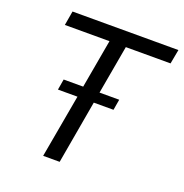

<svg xmlns="http://www.w3.org/2000/svg" viewBox="-130 -845 919 961"><g transform="rotate(20 329.0 -364.5)"><path d="M159.2 -336.9 168.9 -394H272.9L318.8 -652.8H81.1L94.2 -729H658.2L644 -652.8H405.8L359.9 -394H464.8L455.1 -336.9H350.1L291 0H203.1L263.2 -336.9Z"/></g></svg>

Font: Hubot Sans
Style: Italic
Weight: 400
Italic angle: -10°
Designer: Deni Anggara
Foundry: GitHub
Version: Version 1.001;gftools[0.9.31]